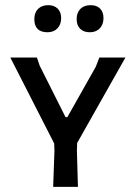

<svg xmlns="http://www.w3.org/2000/svg" viewBox="-20 -724 523 744"><path d="M164 -599Q113 -599 113 -650Q113 -675 127.5 -689.5Q142 -704 167 -704Q190 -704 203.5 -690.5Q217 -677 217 -654Q217 -629 202.5 -614Q188 -599 164 -599ZM277 -650Q277 -675 291.5 -689.5Q306 -704 331 -704Q355 -704 368 -690.5Q381 -677 381 -654Q381 -629 366.5 -614Q352 -599 328 -599Q304 -599 290.5 -612.5Q277 -626 277 -650ZM279 -170 278 -140 282 0H186L191 -140L190 -168L20 -501H123L134 -469L234 -270H241L351 -465L365 -501H466Z"/></svg>

Font: Alegreya Sans SC Medium
Style: Regular
Weight: 500
Designer: Juan Pablo del Peral
Foundry: Huerta Tipografica
Version: Version 2.001;PS 002.001;hotconv 1.0.88;makeotf.lib2.5.64775